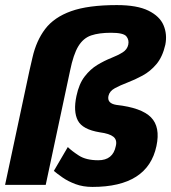

<svg xmlns="http://www.w3.org/2000/svg" viewBox="-31 -728 674 756"><path d="M181 -55 236 -149Q251 -134 279.5 -115.5Q308 -97 356 -97Q414 -97 425 -153Q431 -177 415.5 -189.5Q400 -202 362 -207Q294 -218 275.5 -253.5Q257 -289 270 -350Q280 -398 302.5 -427Q325 -456 352.5 -472.5Q380 -489 406.5 -499.5Q433 -510 451.5 -521.5Q470 -533 474 -552Q478 -571 466.5 -585Q455 -599 406 -599Q359 -599 328 -588.5Q297 -578 277.5 -546Q258 -514 245 -450L149 0H-11L85 -450L97 -502Q112 -568 147 -614Q182 -660 249 -684Q316 -708 429 -708Q509 -708 553.5 -686Q598 -664 613 -628.5Q628 -593 620 -552Q609 -504 585 -475.5Q561 -447 530.5 -430.5Q500 -414 471 -403Q442 -392 421 -380.5Q400 -369 396 -350Q390 -321 427 -315Q526 -304 563.5 -266Q601 -228 585 -153Q551 8 333 8Q296 8 266.5 -3Q237 -14 215.5 -29Q194 -44 181 -55Z"/></svg>

Font: Epunda Sans ExtraBold
Style: Italic
Weight: 800
Italic angle: -12.0243°
Designer: Simon Atzbach
Foundry: typofactur
Version: Version 2.204; ttfautohint (v1.8.4.7-5d5b)